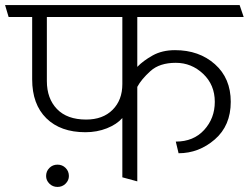

<svg xmlns="http://www.w3.org/2000/svg" viewBox="-31 -700 982 758"><path d="M309 -228Q375 -228 413.5 -266.5Q452 -305 452 -368V-633H154V-380Q154 -311 194 -269.5Q234 -228 309 -228ZM452 0V-234Q430 -209 391 -193.5Q352 -178 306 -178Q208 -178 152 -233Q96 -288 96 -387V-633H3L-11 -680H915L931 -633H511V-436Q534 -460 571.5 -481Q609 -502 660 -502Q755 -502 817.5 -446.5Q880 -391 880 -298Q880 -204 817 -149.5Q754 -95 674 -95L663 -141Q733 -141 775 -187Q817 -233 817 -298Q817 -365 771 -408.5Q725 -452 663 -452Q599 -452 563 -419.5Q527 -387 511 -357V16ZM151 -5Q151 -24 164 -37Q177 -50 196 -50Q215 -50 228 -37Q241 -24 241 -5Q241 12 228 25Q215 38 196 38Q177 38 164 25Q151 12 151 -5Z"/></svg>

Font: Palanquin ExtraLight
Style: Regular
Weight: 275
Designer: Pria Ravichandran
Version: Version 1.001